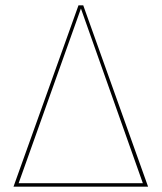

<svg xmlns="http://www.w3.org/2000/svg" viewBox="-20 -701 607 721"><path d="M292.6 -680.9H274.7L30.7 0H536.1ZM283.9 -669 516.4 -13.1H50Z"/></svg>

Font: Fira Sans Hair
Style: Regular
Weight: 100
Designer: bBox Type GmbH & Carrois Corporate GbR & Edenspiekermann AG
Foundry: bBox Type GmbH & Carrois Corporate GbR & Edenspiekermann AG
Version: Version 4.300;PS 004.300;hotconv 1.0.88;makeotf.lib2.5.64775